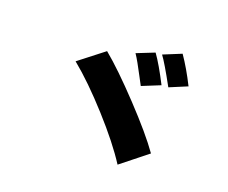

<svg xmlns="http://www.w3.org/2000/svg" viewBox="-112 -924 1224 1033"><g transform="rotate(20 500.0 -407.5)"><path d="M531.2 -664.1 631.8 -704.1Q670.9 -649.4 721.7 -549.8L618.2 -507.8Q612.3 -518.6 593.3 -554.7Q574.2 -590.8 559.1 -618.2Q543.9 -645.5 531.2 -664.1ZM668 -706.1 770.5 -748Q816.4 -681.6 860.4 -593.8L759.8 -551.8Q695.3 -669.9 668 -706.1ZM243.2 -512.7 383.8 -622.1Q471.7 -549.8 601.1 -412.6Q730.5 -275.4 793.9 -185.5L645.5 -67.4Q581.1 -168 462.4 -299.3Q343.8 -430.7 243.2 -512.7Z"/></g></svg>

Font: GenEi Gothic M Heavy
Style: Regular
Weight: 800
Designer: o_tamon (Modified); [Source Han Sans]
Ryoko NISHIZUKA  (kana & ideographs); Paul D. Hunt (Latin, Greek & Cyrillic); Wenl
Version: Version 1.1a;Original Version 1.004